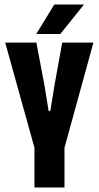

<svg xmlns="http://www.w3.org/2000/svg" viewBox="-20 -827 436 847"><path d="M134.5 -166 3 -639H140.5L176 -451.5L194.5 -337.5H202L220.5 -451.5L254.5 -639H392L262 -166ZM132 0V-298.5H264.5V0ZM219.5 -807H350.5L246 -677H140Z"/></svg>

Font: Anek Latin Condensed
Style: Bold
Weight: 700
Width: 3
Designer: Yesha Goshar
Foundry: Ek Type
Version: Version 1.003